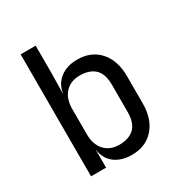

<svg xmlns="http://www.w3.org/2000/svg" viewBox="-172 -858 944 995"><g transform="rotate(-30 300.0 -360.0)"><path d="M332 10Q270 10 230 -20.5Q190 -51 183 -105H182V0H92V-730H182V-570L180 -445H181Q189 -498 229.5 -529Q270 -560 332 -560Q415 -560 464 -505Q513 -450 513 -355V-194Q513 -100 464 -45Q415 10 332 10ZM302 -68Q359 -68 391 -98Q423 -128 423 -195V-355Q423 -423 391 -452.5Q359 -482 302 -482Q247 -482 214.5 -447Q182 -412 182 -350V-200Q182 -138 214.5 -103Q247 -68 302 -68Z"/></g></svg>

Font: JetBrainsMono NFM
Style: Regular
Weight: 400
Monospace: yes
Designer: Philipp Nurullin, Konstantin Bulenkov
Foundry: JetBrains
Version: Version 2.304; ttfautohint (v1.8.4.7-5d5b);Nerd Fonts 3.3.0